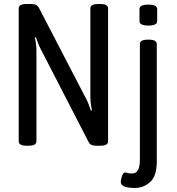

<svg xmlns="http://www.w3.org/2000/svg" viewBox="-20 -722 879 954"><path d="M73 -20V-680Q73 -702 111 -702H135Q150 -702 159 -697.5Q168 -693 174 -682L406 -235Q420 -209 432 -172L437 -174Q429 -209 429 -240V-680Q429 -702 467 -702H479Q517 -702 517 -680V-20Q517 2 479 2H458Q430 2 422 -13L184 -475Q170 -501 158 -538L153 -536Q161 -501 161 -470V-20Q161 2 123 2H111Q73 2 73 -20ZM580 182Q580 172 586 153.5Q592 135 601 135Q605 135 613 137.5Q621 140 637 140Q675 140 675 72V-503Q675 -525 715 -525H719Q759 -525 759 -503V80Q759 154 725.5 183Q692 212 650 212Q580 212 580 182ZM673 -617V-677Q673 -699 717 -699Q761 -699 761 -677V-617Q761 -595 717 -595Q673 -595 673 -617Z"/></svg>

Font: Asap Condensed
Style: Regular
Weight: 400
Designer: Pablo Cosgaya
Foundry: Omnibus-Type
Version: Version 1.010; ttfautohint (v1.8)